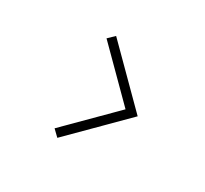

<svg xmlns="http://www.w3.org/2000/svg" viewBox="-103 -692 804 754"><g transform="rotate(30 299.5 -315.0)"><path d="M228 -84 459 -315 228 -546 200 -519 404 -315 200 -111Z"/></g></svg>

Font: Manrope
Style: Regular
Weight: 400
Designer: Mikhail Sharanda
Foundry: Mikhail Sharanda
Version: Version 4.503